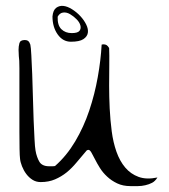

<svg xmlns="http://www.w3.org/2000/svg" viewBox="-20 -630 574 652"><path d="M280.3 -121.1Q279.3 -121.1 277.3 -120.6Q275.4 -120.1 274.4 -119.1Q256.8 -98.6 240.2 -78.6Q223.6 -58.6 206.1 -44.4Q188.5 -30.3 167 -21Q145.5 -11.7 118.2 -11.7Q102.5 -11.7 90.3 -19.5Q78.1 -27.3 69.3 -39.1Q60.5 -50.8 54.7 -65.4Q48.8 -80.1 47.9 -92.8Q46.9 -99.6 46.4 -124Q45.9 -148.4 45.9 -182.6V-333Q45.9 -370.1 45.9 -398.9Q45.9 -427.7 43.9 -439.5Q43.9 -441.4 43.5 -449.7Q43 -458 43 -460.9Q43 -472.7 45.9 -483.4Q48.8 -494.1 64.5 -494.1Q71.3 -494.1 75.7 -490.7Q80.1 -487.3 83 -478.5Q85 -469.7 86.4 -442.4Q87.9 -415 89.4 -377.9Q90.8 -340.8 91.8 -299.8Q92.8 -258.8 94.2 -222.2Q95.7 -185.5 97.2 -157.7Q98.6 -129.9 100.6 -119.1Q102.5 -107.4 106 -97.7Q109.4 -87.9 113.8 -80.6Q118.2 -73.2 126.5 -69.3Q134.8 -65.4 146.5 -65.4Q149.4 -65.4 157.2 -65.4Q165 -65.4 167 -66.4Q206.1 -100.6 235.4 -149.9Q264.6 -199.2 283.2 -254.9Q301.8 -310.5 312 -368.2Q322.3 -425.8 325.2 -478.5Q325.2 -478.5 327.6 -479Q330.1 -479.5 331.1 -479.5Q337.9 -479.5 342.3 -476.6Q346.7 -473.6 350.6 -466.8Q351.6 -443.4 351.1 -409.7Q350.6 -376 350.6 -338.9Q350.6 -301.8 352.5 -261.7Q354.5 -221.7 359.4 -184.1Q364.3 -146.5 375.5 -114.7Q386.7 -83 405.3 -61Q423.8 -39.1 450.7 -29.3Q477.5 -19.5 514.6 -27.3Q506.8 -14.6 496.6 -9.3Q486.3 -3.9 473.6 -1Q460.9 2 448.2 2H422.9Q397.5 2 377.9 -7.3Q358.4 -16.6 343.8 -30.3Q329.1 -43.9 319.3 -59.6Q309.6 -75.2 302.7 -88.9Q295.9 -102.5 290.5 -111.8Q285.2 -121.1 280.3 -121.1ZM158.2 -574.2Q160.2 -595.7 170.9 -603.5Q181.6 -611.3 195.3 -609.9Q209 -608.4 224.6 -598.6Q240.2 -588.9 252.9 -575.2Q265.6 -561.5 272.9 -546.4Q280.3 -531.2 278.3 -518.6Q276.4 -505.9 263.2 -497.1Q250 -488.3 220.7 -488.3Q193.4 -488.3 175.8 -513.2Q158.2 -538.1 158.2 -574.2ZM223.6 -517.6Q244.1 -517.6 250 -525.4Q255.9 -533.2 252.9 -543.9Q250 -554.7 239.7 -564.9Q229.5 -575.2 217.8 -582Q206.1 -588.9 194.3 -587.4Q182.6 -585.9 175.8 -573.2Q174.8 -543.9 188.5 -530.8Q202.1 -517.6 223.6 -517.6Z"/></svg>

Font: The Girl Next Door
Style: Regular
Weight: 400
Designer: Kimberly Geswein
Foundry: Kimberly Geswein
Version: Version 1.002 2010